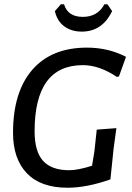

<svg xmlns="http://www.w3.org/2000/svg" viewBox="-20 -871 618 899"><path d="M483 -851 505 -819Q459 -723 363 -723Q314 -723 280.5 -748Q247 -773 237 -819L265 -851H280Q297 -792 368 -792Q437 -792 469 -851ZM387 -648Q487 -648 570 -605L537 -513L527 -511Q445 -566 368 -566Q142 -566 142 -256Q142 -162 181.5 -118Q221 -74 304 -74Q345 -74 411 -95L422 -162L433 -264L525 -271L512 -176L497 -31Q386 8 296 8Q171 8 106 -59.5Q41 -127 41 -249Q41 -440 131 -544Q221 -648 387 -648Z"/></svg>

Font: Alegreya Sans Medium
Style: Italic
Weight: 500
Italic angle: -7°
Designer: Juan Pablo del Peral
Foundry: Huerta Tipografica
Version: Version 2.007